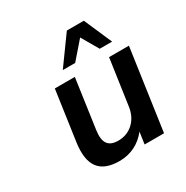

<svg xmlns="http://www.w3.org/2000/svg" viewBox="-181 -945 1074 1108"><g transform="rotate(-30 356.0 -391.5)"><path d="M301.8 10.7C377.4 10.7 440.4 -22 484.9 -79.1L473.6 0H603L680.2 -539.1H547.9L503.9 -233.4C492.2 -148.9 431.2 -94.7 355 -94.7C289.6 -94.7 261.2 -127.9 273.4 -212.4L319.8 -539.1H186.5L139.2 -208.5C117.7 -58.1 172.4 10.7 301.8 10.7ZM361.8 -607.9 460 -720.7 525.4 -607.9H607.9L526.9 -793.9H413.6L279.3 -607.9Z"/></g></svg>

Font: Winston SemiBold
Style: Italic
Weight: 600
Italic angle: -8.13011°
Designer: Vernon Adams, Kim Jin-seong, David Berlow, Cristiano Sobral
Foundry: The Winston Project Authors
Version: Version 3.004